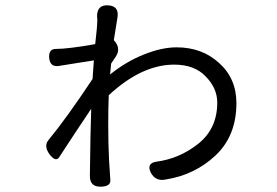

<svg xmlns="http://www.w3.org/2000/svg" viewBox="-20 -664 1040 722"><path d="M346 -590 345 -603Q345 -645 384 -644Q428 -643 422 -600L408 -513Q436 -483 416 -452L398 -425L394 -384Q455 -433 521 -459Q588 -486 644 -486Q740 -486 804 -427Q869 -369 869 -276Q869 -153 790 -79Q712 -6 603 11Q565 19 547 -15Q530 -50 568 -56Q654 -67 725 -123Q797 -180 797 -278Q797 -332 754 -376Q712 -421 635 -421Q513 -421 389 -306Q387 -260 387 -193Q387 -126 390 -64L395 14Q396 38 357 38Q318 38 318 -2Q320 -176 323 -255L261 -162Q211 -85 202 -72Q189 -54 166 -84Q144 -115 162 -137Q229 -218 328 -367L333 -437L201 -416Q169 -411 165 -445Q162 -480 190 -480Q236 -480 338 -498Q346 -565 346 -590Z"/></svg>

Font: Swei Gothic CJK TC Regular
Style: Regular
Weight: 400
Version: Version 2.129